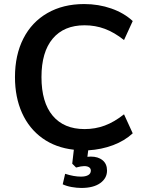

<svg xmlns="http://www.w3.org/2000/svg" viewBox="-20 -734 718 949"><path d="M416 9 412 41Q418 40 429 40Q465 40 487 58Q509 76 509 109Q509 147 475.5 171Q442 195 382 195Q360 195 334.5 190.5Q309 186 290 177L302 125Q345 139 380 139Q403 139 416 131.5Q429 124 429 109Q429 99 420.5 93Q412 87 396 87Q382 87 356 94L337 75L345 6Q255 -4 189.5 -51Q124 -98 89 -175.5Q54 -253 54 -353Q54 -462 95.5 -543.5Q137 -625 214.5 -669.5Q292 -714 396 -714Q467 -714 530 -692Q593 -670 636 -630L593 -536Q545 -574 498 -591.5Q451 -609 398 -609Q296 -609 240.5 -543Q185 -477 185 -353Q185 -228 240.5 -162Q296 -96 398 -96Q451 -96 498 -113.5Q545 -131 593 -169L636 -75Q596 -38 539 -16.5Q482 5 416 9Z"/></svg>

Font: wassup Sans
Style: Bold
Weight: 700
Version: Version 2.001